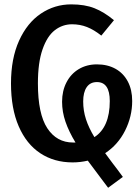

<svg xmlns="http://www.w3.org/2000/svg" viewBox="-20 -743 655 896"><path d="M470.8 -28.2Q481.5 -13.3 490.8 -1Q500 11.3 507.2 21Q529.2 49.2 553.3 82.6L484.6 133.3L451.8 89.7Q424.1 53.3 389.7 6.7Q354.4 14.9 319 14.9Q232.8 14.9 167.9 -27.9Q103.1 -70.8 67.2 -153.8Q31.3 -236.9 31.3 -353.8Q31.3 -469.7 69 -553.1Q106.7 -636.4 170.8 -679.5Q234.9 -722.6 312.3 -722.6Q375.9 -722.6 421 -704.6Q466.2 -686.7 511.8 -648.7L452.8 -576.9Q418.5 -604.1 385.9 -616.9Q353.3 -629.7 316.4 -629.7Q271.8 -629.7 235.9 -602.1Q200 -574.4 178.5 -512.6Q156.9 -450.8 156.9 -353.8Q156.9 -211.3 200.8 -144.6Q244.6 -77.9 321 -77.9H332.3Q301.5 -128.7 285.6 -174.9Q269.7 -221 269.7 -268.2Q269.7 -319 290.3 -358.7Q310.8 -398.5 347.7 -420.5Q384.6 -442.6 432.3 -442.6Q481.5 -442.6 518.7 -422.1Q555.9 -401.5 576.4 -362.8Q596.9 -324.1 596.9 -271.8Q596.9 -199.5 563.8 -133.6Q530.8 -67.7 470.8 -28.2ZM420.5 -103.1Q455.9 -125.6 474.1 -167.9Q492.3 -210.3 492.3 -271.3Q492.3 -360 432.3 -360Q401 -360 384.6 -336.2Q368.2 -312.3 368.2 -269.7Q368.2 -226.2 381.3 -186.2Q394.4 -146.2 420.5 -103.1Z"/></svg>

Font: Fira Code Fixed Medium
Style: Regular
Weight: 500
Monospace: yes
Designer: Carrois Corporate, Edenspiekermann AG, Nikita Prokopov
Foundry: Carrois Corporate, Edenspiekermann AG, Nikita Prokopov
Version: Version 5.002